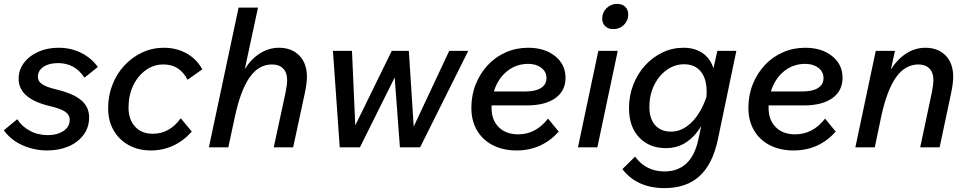

<svg xmlns="http://www.w3.org/2000/svg" viewBox="-29 -759 4982 989"><path d="M-9 -88 60 -145Q83 -108 124.5 -85.5Q166 -63 218 -63Q265 -63 297.5 -84Q330 -105 330 -142Q330 -168 306 -184Q282 -200 226 -213Q67 -251 67 -353Q67 -399 94 -435Q121 -471 167.5 -492Q214 -513 273 -513Q336 -513 388.5 -487Q441 -461 475 -414L406 -359Q357 -434 270 -434Q223 -434 194.5 -414.5Q166 -395 166 -363Q166 -341 187 -326Q208 -311 258 -299Q347 -278 388.5 -243.5Q430 -209 430 -154Q430 -103 401.5 -64.5Q373 -26 324 -5Q275 16 214 16Q147 16 86.5 -11Q26 -38 -9 -88Z M902 -150 959 -81Q871 16 748 16Q684 16 634 -11.5Q584 -39 556 -88Q528 -137 528 -201Q528 -266 550 -322.5Q572 -379 611.5 -421.5Q651 -464 703 -488.5Q755 -513 815 -513Q880 -513 932 -484Q984 -455 1013 -402L937 -348Q897 -427 813 -427Q762 -427 721 -397Q680 -367 656.5 -317Q633 -267 633 -205Q633 -144 666.5 -107Q700 -70 758 -70Q845 -70 902 -150Z M1047 0 1200 -720H1300L1232 -403Q1264 -455 1310 -484Q1356 -513 1408 -513Q1473 -513 1512.5 -473Q1552 -433 1552 -363Q1552 -333 1542 -283L1481 0H1381L1442 -283Q1450 -323 1450 -348Q1450 -385 1429.5 -406Q1409 -427 1372 -427Q1303 -427 1256.5 -360Q1210 -293 1181 -158L1147 0Z M1721 0 1686 -497H1784L1801 -113L1989 -497H2077L2102 -107L2285 -497H2383L2135 0H2031L2004 -360L1825 0Z M2849 -81Q2762 16 2632 16Q2562 16 2509.5 -11Q2457 -38 2428 -87.5Q2399 -137 2399 -203Q2399 -269 2421.5 -325Q2444 -381 2483.5 -423.5Q2523 -466 2576.5 -489.5Q2630 -513 2691 -513Q2777 -513 2830.5 -470Q2884 -427 2884 -358Q2884 -291 2831.5 -253.5Q2779 -216 2685 -216H2503Q2503 -209 2503 -202Q2503 -141 2540 -104Q2577 -67 2640 -67Q2731 -67 2794 -148ZM2692 -430Q2629 -430 2582 -391.5Q2535 -353 2515 -288H2680Q2730 -288 2758 -306Q2786 -324 2786 -357Q2786 -389 2759.5 -409.5Q2733 -430 2692 -430Z M3073 -663Q3073 -695 3095.5 -717Q3118 -739 3150 -739Q3176 -739 3191.5 -724Q3207 -709 3207 -684Q3207 -653 3185 -631Q3163 -609 3130 -609Q3104 -609 3088.5 -624Q3073 -639 3073 -663ZM2948 0 3053 -497H3153L3048 0Z M3177 112 3242 48Q3299 124 3393 124Q3533 124 3568 -40L3583 -109Q3549 -54 3504 -25Q3459 4 3401 4Q3316 4 3263.5 -51Q3211 -106 3211 -202Q3211 -266 3233 -322.5Q3255 -379 3293.5 -421.5Q3332 -464 3383 -488.5Q3434 -513 3491 -513Q3550 -513 3590 -485.5Q3630 -458 3646 -407L3666 -497H3764L3668 -37Q3641 88 3573.5 149Q3506 210 3393 210Q3324 210 3269 185.5Q3214 161 3177 112ZM3316 -209Q3316 -148 3345.5 -114.5Q3375 -81 3428 -81Q3484 -81 3532.5 -128Q3581 -175 3610 -260Q3611 -273 3611 -286Q3611 -354 3580.5 -391Q3550 -428 3495 -428Q3446 -428 3405 -398.5Q3364 -369 3340 -319Q3316 -269 3316 -209Z M4276 -81Q4189 16 4059 16Q3989 16 3936.5 -11Q3884 -38 3855 -87.5Q3826 -137 3826 -203Q3826 -269 3848.5 -325Q3871 -381 3910.5 -423.5Q3950 -466 4003.5 -489.5Q4057 -513 4118 -513Q4204 -513 4257.5 -470Q4311 -427 4311 -358Q4311 -291 4258.5 -253.5Q4206 -216 4112 -216H3930Q3930 -209 3930 -202Q3930 -141 3967 -104Q4004 -67 4067 -67Q4158 -67 4221 -148ZM4119 -430Q4056 -430 4009 -391.5Q3962 -353 3942 -288H4107Q4157 -288 4185 -306Q4213 -324 4213 -357Q4213 -389 4186.5 -409.5Q4160 -430 4119 -430Z M4377 0 4482 -497H4581L4560 -401Q4593 -454 4639 -483.5Q4685 -513 4738 -513Q4803 -513 4842 -473Q4881 -433 4881 -363Q4881 -333 4871 -283L4811 0H4711L4771 -283Q4779 -323 4779 -348Q4779 -385 4758.5 -406Q4738 -427 4702 -427Q4633 -427 4586 -360Q4539 -293 4510 -158L4477 0Z"/></svg>

Font: Wix Madefor Text Medium
Style: Italic
Weight: 500
Italic angle: -12°
Designer: Dalton Maag Ltd
Foundry: Dalton Maag Ltd
Version: Version 3.100